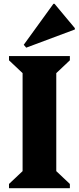

<svg xmlns="http://www.w3.org/2000/svg" viewBox="-20 -983 412 1003"><path d="M27 0V-22L98 -89V-601L27 -668V-690H345V-668L274 -601V-89L345 -22V0ZM117 -734 104 -749 259 -963H265L371 -836V-829Z"/></svg>

Font: Platypi Light
Style: Bold
Weight: 700
Version: Version 1.200